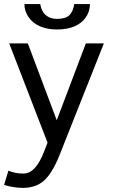

<svg xmlns="http://www.w3.org/2000/svg" viewBox="-22 -724 550 937"><path d="M19 108.9Q50.8 123 92.8 123Q151.9 123 192.9 16.1L210 -27.8L22.9 -512.2H113.8L254.9 -137.2L397 -512.2H484.9L266.1 39.1Q231.4 123.5 191.9 158.2Q152.3 192.9 88.9 192.9Q65.9 192.9 40 188.5Q14.2 184.1 -2 178.2ZM417 -704.1Q417 -668.9 397.2 -639.9Q377.4 -610.8 341.6 -595.5Q305.7 -580.1 256.3 -580.1Q209 -580.1 173.1 -595.7Q137.2 -611.3 117.2 -640.6Q97.2 -669.9 97.2 -704.1H174.3Q180.2 -668 201.7 -649.9Q223.1 -631.8 255.4 -631.8Q298.3 -631.8 316.7 -649.9Q335 -668 340.3 -704.1Z"/></svg>

Font: Lorenzo Sans
Style: Regular
Weight: 400
Foundry: Intel Corporation
Version: Version 1.00; ttfautohint (v1.5)